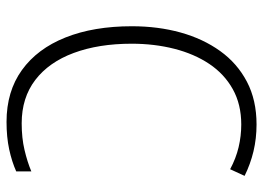

<svg xmlns="http://www.w3.org/2000/svg" viewBox="-125 -640 774 564"><g transform="rotate(90 262.0 -358.0)"><path d="M345.7 -679.7Q286.6 -679.7 241.9 -654.8Q197.3 -629.9 167.7 -585.7Q138.2 -541.5 123.3 -482.9Q108.4 -424.3 108.4 -357.9Q108.4 -260.7 135.5 -187.7Q162.6 -114.7 214.8 -74.7Q267.1 -34.7 342.3 -34.7Q385.3 -34.7 420.4 -43Q455.6 -51.3 483.4 -63V-18.6Q455.1 -5.9 418.9 2Q382.8 9.8 337.9 9.8Q248.5 9.8 185.8 -35.4Q123 -80.6 90.1 -163.3Q57.1 -246.1 57.1 -358.4Q57.1 -435.1 75.4 -501.2Q93.8 -567.4 129.9 -617.7Q166 -668 220 -696.3Q273.9 -724.6 345.7 -724.6Q386.7 -724.6 424.6 -715.6Q462.4 -706.5 496.6 -689.5L477.1 -647Q445.3 -664.1 412.4 -671.9Q379.4 -679.7 345.7 -679.7Z"/></g></svg>

Font: Open Sans SemiCondensed Light
Style: Regular
Weight: 300
Width: 4
Designer: Monotype Design Team
Foundry: Monotype Imaging Inc.
Version: Version 3.000